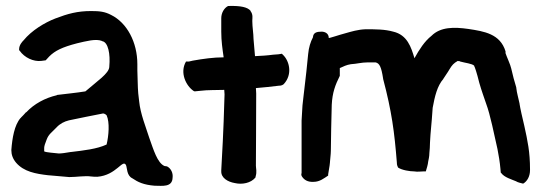

<svg xmlns="http://www.w3.org/2000/svg" viewBox="-20 -604 1816 643"><path d="M18 -101C18 -86 23 -72 34 -59C60 -29 99 -22 142 -17H143L212 -11C237 -11 264 -16 285 -13C292 -12 299 -12 305 -12H306C370 -17 391 -73 402 -51C406 -42 404 -16 423 -7C442 6 461 15 498 18H499C523 18 557 24 558 -9C560 -24 553 -40 539 -47H538L531 -48C507 -58 494 -103 480 -142C469 -177 450 -223 446 -265L443 -291C441 -311 441 -348 440 -368V-389C440 -463 405 -528 352 -554C331 -565 314 -567 285 -567C239 -567 207 -558 165 -542C129 -528 86 -502 59 -469C54 -464 44 -453 44 -439V-436L46 -434C62 -411 92 -397 118 -400L133 -402C137 -406 143 -413 145 -415C164 -434 188 -446 238 -459C268 -466 301 -475 321 -467L322 -466H323C342 -462 350 -424 346 -381V-380C345 -358 305 -332 266 -298C235 -293 203 -290 171 -286L170 -285C131 -276 94 -256 68 -228H67C61 -221 56 -216 50 -210V-209H49C28 -185 21 -141 18 -102ZM128 -97V-109C128 -114 131 -124 136 -136C143 -155 153 -160 169 -177C181 -190 195 -197 211 -201C250 -209 288 -217 325 -224C327 -224 332 -223 337 -218C348 -194 344 -149 337 -120C305 -105 260 -100 218 -95H217C200 -92 186 -90 177 -90C162 -92 136 -93 128 -97Z M603 -398C581 -361 603 -316 629 -299L632 -298L652 -300C676 -303 702 -302 731 -303L732 -288C728 -146 724 -94 721 -34V-31C720 -8 743 5 766 9C791 15 820 9 835 -9L836 -11V-13C841 -28 837 -41 837 -49C837 -115 838 -173 838 -291L837 -309C862 -311 890 -314 914 -317C917 -317 924 -317 930 -322C961 -355 949 -401 927 -421L924 -424C920 -423 905 -421 897 -421H896C874 -418 856 -417 834 -416C833 -435 830 -455 829 -474C829 -491 825 -514 825 -532V-537C825 -543 828 -555 819 -567V-568C809 -580 786 -585 747 -584H744C730 -577 721 -560 721 -543V-498C721 -466 725 -440 729 -412C695 -412 660 -407 626 -401L613 -398ZM929 -323 932 -326 930 -325C929 -324 930 -324 929 -323Z M989 -20C989 -19 990 -16 990 -15C998 -1 1011 6 1030 5C1051 5 1065 -7 1079 -16V-20C1080 -30 1084 -46 1085 -60V-61C1085 -66 1088 -87 1088 -99C1089 -168 1089 -178 1091 -253C1093 -294 1103 -320 1118 -350V-376C1129 -381 1141 -387 1155 -389C1174 -390 1191 -395 1210 -395H1238C1251 -392 1257 -380 1263 -341V-340C1292 -231 1301 -161 1309 -60C1309 -51 1311 -48 1313 -43C1326 -34 1353 -30 1367 -30C1378 -28 1391 -30 1398 -30H1406C1409 -40 1413 -52 1414 -63C1415 -68 1418 -80 1418 -92C1419 -103 1420 -114 1420 -126C1422 -167 1425 -182 1429 -243C1436 -281 1444 -316 1465 -340V-341L1466 -342C1472 -352 1478 -359 1486 -373C1494 -386 1499 -392 1513 -400C1513 -400 1516 -399 1519 -399H1520L1521 -398C1539 -393 1561 -391 1568 -384V-383C1570 -380 1577 -360 1585 -327C1593 -299 1602 -275 1608 -257C1622 -220 1635 -153 1646 -105C1650 -85 1654 -61 1656 -38L1657 -26L1659 -24C1669 -10 1694 -3 1708 3C1714 7 1724 9 1732 11C1746 3 1755 -14 1755 -34V-37C1755 -95 1747 -132 1736 -182C1730 -207 1722 -242 1720 -256V-257C1716 -277 1711 -291 1709 -310V-311C1703 -330 1697 -353 1692 -375C1690 -386 1676 -416 1673 -426V-432C1655 -491 1601 -499 1549 -507C1500 -514 1455 -514 1425 -484C1402 -466 1384 -438 1368 -409C1357 -446 1344 -487 1297 -498C1269 -506 1238 -506 1204 -506C1178 -505 1156 -498 1138 -493C1115 -487 1081 -475 1081 -477C1081 -493 1067 -498 1057 -498C1041 -498 1029 -495 1028 -479C1020 -464 1014 -445 1012 -423L1006 -364L1000 -312C998 -292 995 -272 993 -251L990 -200V-25Z"/></svg>

Font: Vapor
Style: Bd
Weight: 700
Foundry: Cannot Into Space Fonts
Version: Version 0.179